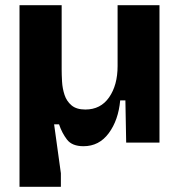

<svg xmlns="http://www.w3.org/2000/svg" viewBox="-20 -548 696 738"><path d="M55 170V-528H217V-281Q217 -261 218.5 -234.5Q220 -208 228 -183.5Q236 -159 255 -143Q274 -127 308 -127Q367 -127 399.5 -174Q432 -221 432 -294V-528H593V0H465L462 -162H442Q435 -86 398 -36Q361 14 301 14Q257 14 237.5 -11.5Q218 -37 207 -70H188L214 118V170Z"/></svg>

Font: Bricolage Grotesque 12pt ExtraBold
Style: Regular
Weight: 800
Designer: Mathieu Triay
Foundry: Atelier Triay
Version: Version 1.001; ttfautohint (v1.8.4.7-5d5b);gftools[0.9.33.de